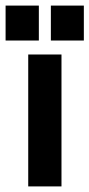

<svg xmlns="http://www.w3.org/2000/svg" viewBox="-40 -656 320 687"><path d="M61 11V-461H180V11ZM-20 -511V-636H99V-511ZM142 -511V-636H260V-511Z"/></svg>

Font: Pixelify Sans SemiBold
Style: Regular
Weight: 600
Designer: Stefie Justprince
Foundry: Typecalism Foundryline
Version: Version 1.000